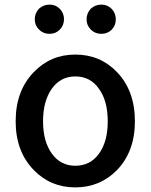

<svg xmlns="http://www.w3.org/2000/svg" viewBox="-20 -801 654 834"><path d="M307 13Q200 13 127 -62Q48 -143 48 -274Q48 -407 127 -488Q200 -564 307 -564Q415 -564 488 -488Q566 -407 566 -274Q566 -143 488 -62Q414 13 307 13ZM307 -81Q372 -81 410 -133.5Q448 -186 448 -274Q448 -363 410 -415Q373 -469 307 -469Q243 -469 205 -415.5Q167 -362 167 -274.5Q167 -187 205 -134Q243 -81 307 -81ZM195 -654Q168 -654 149.5 -672.5Q131 -691 131 -717Q131 -743 149 -763Q169 -781 195 -781Q222 -781 240 -762.5Q258 -744 258 -717.5Q258 -691 240 -672.5Q222 -654 195 -654ZM420 -654Q393 -654 374.5 -672.5Q356 -691 356 -717Q356 -743 374 -763Q394 -781 420 -781Q447 -781 465 -762.5Q483 -744 483 -717Q483 -690 465 -672Q447 -654 420 -654Z"/></svg>

Font: GenSenRounded TW M
Style: Regular
Weight: 500
Version: Version 1.501;PS 1;hotconv 16.6.51;makeotf.lib2.5.65220